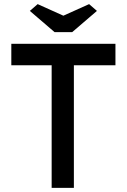

<svg xmlns="http://www.w3.org/2000/svg" viewBox="-20 -913 616 933"><path d="M231 -596H35V-700H541V-596H339V0H231ZM125 -860 163 -893 303 -830H273L413 -893L451 -860L331 -757H245Z"/></svg>

Font: Easer Grotesk Variable
Style: Regular
Weight: 400
Designer: Boardeaser, Bonnie Shaver-Troup, Thomas Jockin
Foundry: Lexend
Version: Version 1.001;Glyphs 3.1.2 (3151)